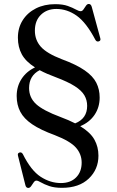

<svg xmlns="http://www.w3.org/2000/svg" viewBox="-20 -732 573 944"><path d="M159 156Q151.5 156 145.5 165Q139.5 174 133.2 183Q127 192 119 192Q108.5 192 105 179L68.5 34Q65 21.5 75.5 18Q86 14.5 92.5 26Q132.5 106.5 180 137.2Q227.5 168 279.5 168Q326.5 168 354 140.5Q381.5 113 381.5 67.5Q381.5 26 353.5 -6Q325.5 -38 249.5 -67.5Q179.5 -93 138.5 -120.8Q97.5 -148.5 79.8 -182.5Q62 -216.5 62 -260Q62 -307 85.8 -343.8Q109.5 -380.5 152 -400.5Q106.5 -429.5 87.2 -465Q68 -500.5 68 -546.5Q68 -595.5 91.8 -632.8Q115.5 -670 156.8 -690.8Q198 -711.5 251 -711.5Q288.5 -711.5 313 -702.8Q337.5 -694 352.5 -685.5Q367.5 -677 377 -677Q384.5 -677 390.5 -685.8Q396.5 -694.5 402.5 -703.5Q408.5 -712.5 416.5 -712.5Q427 -712.5 431 -698.5L473 -544.5Q477 -532 465.5 -528.5Q455 -525.5 449 -536Q404 -621.5 357 -654.8Q310 -688 257 -688Q210.5 -688 181 -659.2Q151.5 -630.5 151.5 -581.5Q151.5 -535.5 180.5 -502.5Q209.5 -469.5 283.5 -441Q355.5 -414.5 396.2 -386.2Q437 -358 453.5 -325.2Q470 -292.5 470 -252.5Q470 -204.5 445 -167.5Q420 -130.5 374.5 -111.5Q424.5 -81 444.2 -45.5Q464 -10 464 33.5Q464 100.5 416.5 146Q369 191.5 284.5 191.5Q247.5 191.5 222.2 182.8Q197 174 181.8 165Q166.5 156 159 156ZM278 -156.5Q318.5 -141.5 349.5 -125.5Q408.5 -149 408.5 -211.5Q408.5 -240 394.8 -263.5Q381 -287 347.8 -308.2Q314.5 -329.5 255 -352Q208.5 -369 175 -387Q123 -360 123 -299Q123 -252 157.5 -220.2Q192 -188.5 278 -156.5Z"/></svg>

Font: Fraunces 72pt S000
Style: Regular
Weight: 400
Version: Version 1.000; ttfautohint (v1.8.3)